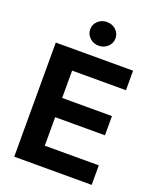

<svg xmlns="http://www.w3.org/2000/svg" viewBox="-169 -1049 946 1150"><g transform="rotate(20 303.5 -474.0)"><path d="M64 0V-727.5H556.6V-603H213.4V-428.7H530.8V-306.2H213.4V-124.5H557.6V0ZM311 -797.4Q277.3 -797.4 253.9 -819.6Q230.5 -841.8 230.5 -873Q230.5 -904.8 253.9 -926.5Q277.3 -948.2 311 -948.2Q344.7 -948.2 368.2 -926.5Q391.6 -904.8 391.6 -873Q391.6 -841.8 368.2 -819.6Q344.7 -797.4 311 -797.4Z"/></g></svg>

Font: Inter 17pt
Style: Bold
Weight: 700
Version: Version 4.001;git-66647c0bb